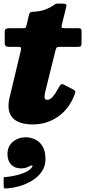

<svg xmlns="http://www.w3.org/2000/svg" viewBox="-34 -678 506 1077"><path d="M23.5 -520H94.5Q109 -520 111 -524Q113 -528 115.5 -539L129 -596Q131.5 -604.5 135.2 -607.8Q139 -611 148.5 -611.5Q193.5 -614 221 -625Q248.5 -636 262.5 -645.5Q272 -652.5 276.2 -655Q280.5 -657.5 287 -657.8Q293.5 -658 308.5 -658Q327 -658 334 -655.2Q341 -652.5 337.5 -639L313.5 -542Q310 -528.5 311.8 -524.2Q313.5 -520 329.5 -520H401.5Q412.5 -520 418 -517.5Q423.5 -515 423.5 -503V-442Q423.5 -425 420.2 -420Q417 -415 399.5 -415H299.5Q287.5 -415 283.8 -410.8Q280 -406.5 277.5 -396L219.5 -162Q216 -148 215.8 -133Q215.5 -118 231.5 -118Q247 -118 262.5 -136Q278 -154 296.5 -189Q302 -199 307.5 -204Q313 -209 325.5 -202.5L373.5 -177.5Q387.5 -170.5 388.5 -165.5Q389.5 -160.5 383.5 -145Q353 -66 290.5 -23Q228 20 150.5 20Q71 20 37 -17Q3 -54 18.5 -126L82 -391Q84.5 -402.5 84 -408.8Q83.5 -415 67.5 -415H22.5Q8 -415 0.2 -418.2Q-7.5 -421.5 -7.5 -437.5V-497.5Q-7.5 -514 0.5 -517Q8.5 -520 23.5 -520ZM8 185.5Q8 142.5 38.5 117.2Q69 92 110 92Q137.5 92 163 104Q188.5 116 204.8 143Q221 170 221 215.5Q221 254.5 200.5 284.2Q180 314 147 334.5Q114 355 75.8 366Q37.5 377 2 379Q-8.5 379.5 -11 377.5Q-13.5 375.5 -13.5 365V322.5Q-13.5 315.5 -10.8 315.5Q-8 315.5 -1.5 315Q22 313 50.2 307Q78.5 301 103.5 290.5Q128.5 280 142 264.5Q152 253 146.5 250.8Q141 248.5 132 254Q122.5 259.5 110.8 263Q99 266.5 83.5 266.5Q48.5 266.5 28.2 245Q8 223.5 8 185.5Z"/></svg>

Font: Besley* Fatface
Style: Italic
Weight: 900
Italic angle: -13°
Designer: Owen Earl
Foundry: indestructible type*
Version: Version 3.000; ttfautohint (v1.8.3)